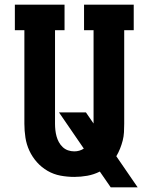

<svg xmlns="http://www.w3.org/2000/svg" viewBox="-20 -755 640 827"><path d="M457 52 410 -16Q384 -3 356 2Q328 7 300 7Q270 7 240.5 1.5Q211 -4 185 -19Q159 -34 139 -56.5Q119 -79 106.5 -106Q94 -133 89.5 -162.5Q85 -192 85 -222V-625H44V-735H258V-625H217V-222Q217 -208 218.5 -194.5Q220 -181 223.5 -168Q227 -155 233.5 -143Q240 -131 250 -121.5Q260 -112 273 -107.5Q286 -103 300 -103Q311 -103 321.5 -106Q332 -109 341 -115L234 -271H350L383 -223V-625H342V-735H556V-625H515V-222Q515 -204 514 -185.5Q513 -167 508.5 -149.5Q504 -132 497 -114.5Q490 -97 481 -82L573 52Z"/></svg>

Font: Iosevka HT Extrabold Extended
Style: Regular
Weight: 800
Width: 7
Monospace: yes
Designer: Belleve Invis
Foundry: Belleve Invis
Version: Version 32.3.0; ttfautohint (v1.8.4)